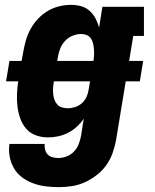

<svg xmlns="http://www.w3.org/2000/svg" viewBox="-20 -558 640 791"><path d="M221 213Q194 213 167 209.5Q140 206 116 197Q92 188 71.5 173Q51 158 38 136Q25 114 20 87.5Q15 61 19 35H164Q163 47 166 59Q169 71 177 79Q185 87 197 90Q209 93 221 93Q238 93 255.5 86Q273 79 285.5 65.5Q298 52 304.5 35Q311 18 314 1L325 -69Q313 -51 296.5 -36Q280 -21 260.5 -11Q241 -1 220 3.5Q199 8 178 8Q152 8 128 -0.5Q104 -9 88 -27.5Q72 -46 63.5 -70Q55 -94 52 -119Q49 -144 50 -170.5Q51 -197 55 -223H5L19 -307H69L76 -345Q80 -369 87 -393Q94 -417 106.5 -439.5Q119 -462 137 -481Q155 -500 177 -513Q199 -526 223.5 -532Q248 -538 273 -538Q294 -538 314 -532.5Q334 -527 349 -513.5Q364 -500 373.5 -482Q383 -464 388 -444L402 -530H573V-410H529L512 -307H570L556 -223H498L458 20Q453 47 443.5 73.5Q434 100 417.5 123Q401 146 377.5 164Q354 182 328 193.5Q302 205 275 209Q248 213 221 213ZM216 -307H365Q367 -319 367.5 -331.5Q368 -344 367 -355.5Q366 -367 363.5 -378.5Q361 -390 354.5 -399.5Q348 -409 337.5 -413.5Q327 -418 315 -418Q297 -418 279.5 -411Q262 -404 249 -390.5Q236 -377 229 -360Q222 -343 219 -326ZM259 -112Q274 -112 289.5 -117Q305 -122 317 -132.5Q329 -143 336 -158Q343 -173 345 -188L351 -223H202L201 -216Q199 -204 198.5 -191.5Q198 -179 199.5 -167.5Q201 -156 205 -145.5Q209 -135 216.5 -127Q224 -119 235.5 -115.5Q247 -112 259 -112Z"/></svg>

Font: Iosevka Slab Heavy Extended
Style: Italic
Weight: 900
Width: 7
Italic angle: -9°
Monospace: yes
Designer: Belleve Invis
Foundry: Belleve Invis
Version: Version 11.1.0; ttfautohint (v1.8.3)